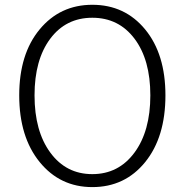

<svg xmlns="http://www.w3.org/2000/svg" viewBox="-20 -762 766 795"><path d="M362.3 12.7Q228.5 12.7 144 -91.3Q59.6 -195.3 59.6 -367.2Q59.6 -538.1 144 -640.1Q228.5 -742.2 362.3 -742.2Q497.1 -742.2 581.1 -640.1Q665 -538.1 665 -367.2Q665 -194.3 581.1 -90.8Q497.1 12.7 362.3 12.7ZM362.3 -41Q470.7 -41 536.6 -129.9Q602.5 -218.8 602.5 -367.2Q602.5 -514.6 537.1 -601.6Q471.7 -688.5 362.3 -688.5Q252.9 -688.5 188 -601.6Q123 -514.6 123 -367.2Q123 -218.8 188.5 -129.9Q253.9 -41 362.3 -41Z"/></svg>

Font: Gen Jyuu Gothic Light
Style: Regular
Weight: 200
Designer: [Source Han Sans]
Ryoko NISHIZUKA  (kana & ideographs); Paul D. Hunt (Latin, Greek & Cyrillic); Wenlong ZHANG  (bopomofo
Version: Version 1.002.20150607